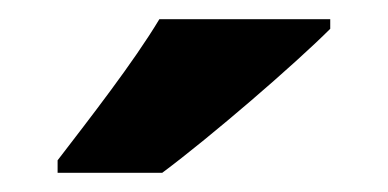

<svg xmlns="http://www.w3.org/2000/svg" viewBox="-20 -786 404 200"><path d="M324 -756V-766H146C119 -721 73 -662 40 -619V-606H149C200 -644 287 -719 324 -756Z"/></svg>

Font: Noto Sans Sinhala UI SemiCondensed ExtraBold
Style: Regular
Weight: 800
Width: 4
Designer: Jelle Bosma - Monotype Design Team
Foundry: Monotype Imaging Inc.
Version: Version 2.006